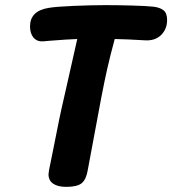

<svg xmlns="http://www.w3.org/2000/svg" viewBox="-20 -718 671 748"><path d="M631 -640Q631 -604 607 -581Q583 -558 543 -561Q478 -565 427 -566Q409 -500 398 -451Q387 -402 375 -340Q352 -219 322 -56Q316 -19 298.5 -4.5Q281 10 238 10Q205 10 187 -2.5Q169 -15 169 -39Q169 -43 171 -55L189 -144Q212 -264 230 -340L281 -566Q247 -565 171 -559L149 -557Q125 -555 111 -571Q97 -587 97 -615Q97 -675 168 -687Q196 -692 265.5 -695Q335 -698 392 -698Q436 -698 493 -696.5Q550 -695 577 -692Q603 -689 617 -678Q631 -667 631 -640Z"/></svg>

Font: Mali
Style: Bold Italic
Weight: 700
Italic angle: -10°
Version: Version 1.000; ttfautohint (v1.6)